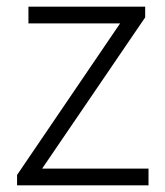

<svg xmlns="http://www.w3.org/2000/svg" viewBox="-20 -554 493 574"><path d="M31 0H424V-50H106L414 -502V-534H65V-484H339L31 -31Z"/></svg>

Font: Noto Sans KR Light
Style: Regular
Weight: 300
Designer: Ryoko NISHIZUKA 西塚涼子 (kana, bopomofo & ideographs); Paul D. Hunt (Latin, Greek & Cyrillic); Sandoll Communications 산돌커뮤니
Foundry: Adobe
Version: Version 2.004;hotconv 1.0.118;makeotfexe 2.5.65603